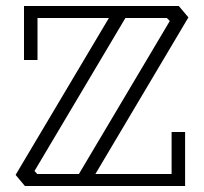

<svg xmlns="http://www.w3.org/2000/svg" viewBox="-20 -620 680 640"><path d="M552 -180H597V0H552H63L32 -37L343 -560H105V-420H60V-600H105H576L608 -562L298 -40H552ZM104 -40H243L546 -550L536 -560H398L95 -50Z"/></svg>

Font: Kumar One Outline
Style: Regular
Weight: 400
Designer: Parimal Parmar
Foundry: Indian Type Foundry
Version: Version 1.000;PS 1.000;hotconv 1.0.88;makeotf.lib2.5.647800